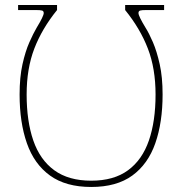

<svg xmlns="http://www.w3.org/2000/svg" viewBox="-20 -734 726 764"><path d="M343 10Q242 10 179 -35.5Q116 -81 87 -164Q58 -247 58 -358Q58 -427 69.5 -478.5Q81 -530 97 -566Q113 -602 126 -624Q154 -670 154 -682Q154 -690 147.5 -692Q141 -694 123 -694H52V-714H207V-694Q147 -620 116.5 -540.5Q86 -461 86 -358Q86 -252 112.5 -175Q139 -98 196 -56.5Q253 -15 343 -15Q433 -15 489.5 -56.5Q546 -98 572.5 -175Q599 -252 599 -358Q599 -461 568.5 -540.5Q538 -620 478 -694V-714H633V-694H562Q544 -694 537.5 -692Q531 -690 531 -682Q531 -670 559 -624Q573 -602 588.5 -566Q604 -530 615.5 -478.5Q627 -427 627 -358Q627 -247 598 -164Q569 -81 506.5 -35.5Q444 10 343 10Z"/></svg>

Font: Noto Serif Thin
Style: Regular
Weight: 100
Designer: Monotype Design Team
Foundry: Monotype Imaging Inc.
Version: Version 2.015